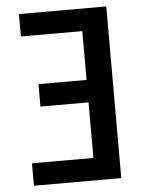

<svg xmlns="http://www.w3.org/2000/svg" viewBox="-53 -777 605 819"><g transform="rotate(-5 250.0 -367.5)"><path d="M59 0V-96H322V-334H116V-430H322V-639H59V-735H433V0Z"/></g></svg>

Font: Iosevka SS08 Regular
Style: Bold
Weight: 700
Monospace: yes
Designer: Belleve Invis
Foundry: Belleve Invis
Version: Version 16.3.4; ttfautohint (v1.8.4)